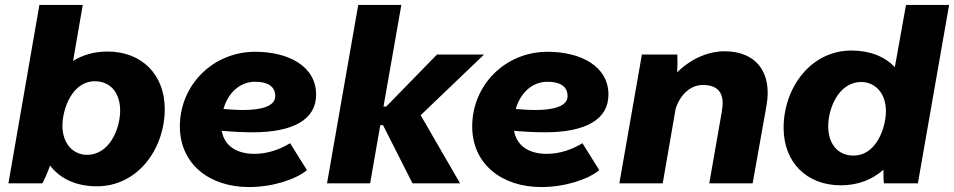

<svg xmlns="http://www.w3.org/2000/svg" viewBox="-20 -740 3851 775"><path d="M14 0H151C159 -14 173 -45 182 -72C221 -20 286 12 371 12C537 12 645 -140 645 -300C645 -438 553 -532 414 -532C360 -532 313 -518 275 -494L314 -720H139ZM331 -115C281 -115 232 -154 232 -233C232 -298 270 -412 363 -412C426 -412 465 -365 465 -293C465 -225 425 -115 331 -115Z M985 15C1080 15 1172 -15 1219 -53L1151 -162C1112 -138 1062 -119 1007 -119C938 -119 886 -149 875 -212C920 -208 962 -206 1000 -206C1163 -206 1256 -257 1256 -358C1256 -473 1144 -531 1010 -531C839 -531 706 -396 706 -230C706 -78 825 15 985 15ZM882 -300C900 -364 947 -410 1010 -410C1058 -410 1091 -393 1091 -352C1091 -310 1032 -296 961 -296C935 -296 908 -298 882 -300Z M1474 0 1515 -235H1526L1645 0H1837L1678 -275L1934 -520H1744L1539 -310H1528L1600 -720H1426L1300 0Z M2165 15C2260 15 2352 -15 2399 -53L2331 -162C2292 -138 2242 -119 2187 -119C2118 -119 2066 -149 2055 -212C2100 -208 2142 -206 2180 -206C2343 -206 2436 -257 2436 -358C2436 -473 2324 -531 2190 -531C2019 -531 1886 -396 1886 -230C1886 -78 2005 15 2165 15ZM2062 -300C2080 -364 2127 -410 2190 -410C2238 -410 2271 -393 2271 -352C2271 -310 2212 -296 2141 -296C2115 -296 2088 -298 2062 -300Z M2480 0H2655L2707 -300C2724 -356 2766 -397 2817 -397C2891 -397 2904 -350 2894 -292L2843 0H3018L3074 -314C3098 -450 3030 -533 2905 -533C2844 -533 2775 -508 2713 -448C2715 -474 2715 -499 2714 -520H2571Z M3548 0H3685L3811 -720H3637L3592 -469C3552 -511 3493 -536 3417 -536C3251 -536 3143 -384 3143 -224C3143 -86 3235 8 3374 8C3445 8 3502 -16 3546 -55C3546 -33 3546 -11 3548 0ZM3457 -409C3507 -409 3556 -370 3556 -291C3556 -226 3518 -112 3425 -112C3362 -112 3323 -159 3323 -231C3323 -299 3363 -409 3457 -409Z"/></svg>

Font: Fixel Display ExtraBold
Style: Italic
Weight: 800
Italic angle: -10°
Designer: AlfaBravo + MacPaw
Foundry: Kyrylo Tkachov, Marchela Mozhyna, Serhii Makarenko, Maria Weinstein, Zakhar Kryvoshyya
Version: Version 1.210;Glyphs 3.2 (3217)